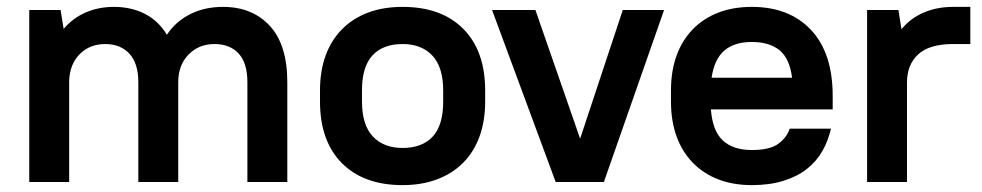

<svg xmlns="http://www.w3.org/2000/svg" viewBox="-20 -529 2855 558"><path d="M65 -500H156L165 -445Q191 -476 228.5 -492.5Q266 -509 311 -509Q362 -509 401.5 -488.5Q441 -468 465 -428Q491 -467 533 -488Q575 -509 628 -509Q713 -509 764 -454Q815 -399 815 -290V0H699V-290Q699 -346 673.5 -373.5Q648 -401 603 -401Q558 -401 528 -370.5Q498 -340 498 -290V0H382V-290Q382 -345 356 -373Q330 -401 286 -401Q241 -401 212 -372Q183 -343 181 -295V0H65Z M1150 9Q1037 9 973.5 -55Q910 -119 910 -234V-266Q910 -323 926.5 -368Q943 -413 974.5 -444.5Q1006 -476 1050 -492.5Q1094 -509 1150 -509Q1263 -509 1326.5 -445Q1390 -381 1390 -266V-234Q1390 -177 1373.5 -132Q1357 -87 1325.5 -55.5Q1294 -24 1249.5 -7.5Q1205 9 1150 9ZM1150 -99Q1207 -99 1237.5 -132Q1268 -165 1268 -234V-266Q1268 -334 1236.5 -367.5Q1205 -401 1150 -401Q1093 -401 1062.5 -368Q1032 -335 1032 -266V-234Q1032 -166 1063.5 -132.5Q1095 -99 1150 -99Z M1410 -500H1536L1666 -126L1790 -500H1910L1735 0H1595Z M2165 9Q2111 9 2068 -7.5Q2025 -24 1994 -55.5Q1963 -87 1946.5 -132Q1930 -177 1930 -234V-266Q1930 -323 1946.5 -368Q1963 -413 1994 -444.5Q2025 -476 2068 -492.5Q2111 -509 2165 -509Q2274 -509 2337 -442Q2400 -375 2400 -250V-211H2046Q2051 -148 2081 -120.5Q2111 -93 2165 -93Q2218 -93 2242.5 -111.5Q2267 -130 2275 -155H2395Q2387 -120 2370 -90Q2353 -60 2325 -38Q2297 -16 2257 -3.5Q2217 9 2165 9ZM2165 -407Q2114 -407 2085 -382Q2056 -357 2048 -303H2282Q2275 -359 2245.5 -383Q2216 -407 2165 -407Z M2500 -500H2591L2600 -444Q2626 -476 2664.5 -492.5Q2703 -509 2750 -509H2800V-401H2750Q2681 -401 2648.5 -371Q2616 -341 2616 -290V0H2500Z"/></svg>

Font: Retni Sans
Style: Bold
Weight: 700
Designer: Vitaly Kuzmin
Foundry: ParaType Ltd.
Version: Version 1.00;March 2, 2019;FontCreator 11.5.0.2425 64-bit; t